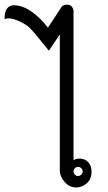

<svg xmlns="http://www.w3.org/2000/svg" viewBox="-252 -821 472 841"><path d="M104 -84Q98 -90 90 -90Q82 -90 76 -84Q70 -78 70 -70Q70 -62 76 -56Q82 -50 90 -50Q98 -50 104 -56Q110 -62 110 -70Q110 -78 104 -84ZM-192 -798Q-120 -798 -42 -700L12 -782Q20 -800 41 -800.5Q62 -801 69 -780Q71 -773 70 -766V-120Q91 -130 111 -124.5Q131 -119 141 -101.5Q151 -84 148.5 -60.5Q146 -37 134 -24Q111 0 81.5 0Q52 0 31 -24Q10 -48 10 -75V-670L-38 -599L-64 -631Q-105 -683 -125 -702Q-148 -721 -179.5 -733Q-211 -745 -229 -738Q-232 -736 -232 -740Q-232 -796 -192 -798Z"/></svg>

Font: SOV_Station
Style: Bold
Weight: 700
Version: Version 1.00